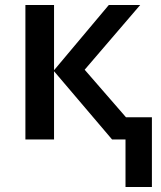

<svg xmlns="http://www.w3.org/2000/svg" viewBox="-20 -560 645 771"><path d="M197 -540H82V0H197V-274L430 0H484V191H590V-89H486L320 -280L543 -540H417L197 -278Z"/></svg>

Font: OpenSansMMV
Style: Semibold
Weight: 600
Designer: Steve Matteson
Foundry: Ascender Corporation
Version: Version 6.000